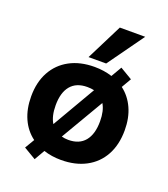

<svg xmlns="http://www.w3.org/2000/svg" viewBox="-147 -864 898 1024"><g transform="rotate(20 302.0 -352.5)"><path d="M169 55 100 14 132 -40Q86 -74 61.5 -128.5Q37 -183 37 -254Q37 -335 69.5 -394Q102 -453 161.5 -485Q221 -517 302 -517Q356 -517 402 -502L437 -562L506 -521L474 -466Q519 -432 543.5 -378Q568 -324 568 -254Q568 -172 535.5 -112.5Q503 -53 443 -21Q383 11 302 11Q249 11 203 -4ZM176 -254Q176 -192 199 -155L341 -399Q324 -403 302 -403Q240 -403 208 -364.5Q176 -326 176 -254ZM302 -103Q364 -103 396 -142Q428 -181 428 -254Q428 -314 406 -350L264 -108Q282 -103 302 -103ZM253 -555 356 -760H500L353 -555Z"/></g></svg>

Font: Mulish ExtraBold
Style: Regular
Weight: 800
Designer: Vernon Adams
Foundry: Vernon Adams
Version: Version 3.603; ttfautohint (v1.8.3)